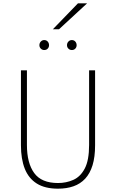

<svg xmlns="http://www.w3.org/2000/svg" viewBox="-20 -1123 698 1155"><path d="M329 12Q250.5 12 201.2 -19Q152 -50 129 -108.2Q106 -166.5 106 -249V-700H142V-251Q142 -142 185.8 -82Q229.5 -22 329 -22Q378.5 -22 421.2 -41Q464 -60 490 -109.5Q516 -159 516 -251V-700H552V-249Q552 -179 536.8 -129.2Q521.5 -79.5 492.5 -48.2Q463.5 -17 422.2 -2.5Q381 12 329 12ZM412 -822Q400 -822 391.5 -830.5Q383 -839 383 -851Q383 -864 391.5 -873Q400 -882 412 -882Q425 -882 433 -873Q441 -864 441 -851Q441 -839 433 -830.5Q425 -822 412 -822ZM246 -822Q234 -822 225.5 -830.5Q217 -839 217 -851Q217 -864 225.5 -873Q234 -882 246 -882Q259 -882 267 -873Q275 -864 275 -851Q275 -839 267 -830.5Q259 -822 246 -822ZM298 -947 449 -1103H504L335 -947Z"/></svg>

Font: Overpass Thin
Style: Regular
Weight: 250
Designer: Delve Withrington, Dave Bailey, Thomas Jockin
Foundry: Delve Fonts LLC
Version: Version 4.000